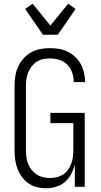

<svg xmlns="http://www.w3.org/2000/svg" viewBox="-20 -1001 540 1029"><path d="M227 8Q202 8 177.5 2Q153 -4 132.5 -18.5Q112 -33 97 -53.5Q82 -74 73.5 -97Q65 -120 61.5 -145Q58 -170 58 -195V-540Q58 -566 62 -592.5Q66 -619 77 -643Q88 -667 105.5 -687Q123 -707 146 -720Q169 -733 195 -738Q221 -743 247 -743Q272 -743 296 -739Q320 -735 342 -724.5Q364 -714 382.5 -696.5Q401 -679 412.5 -658Q424 -637 430 -612.5Q436 -588 436 -564V-561H375V-563Q375 -588 366.5 -612.5Q358 -637 340 -655Q322 -673 297 -680.5Q272 -688 247 -688Q229 -688 210.5 -684Q192 -680 176.5 -670Q161 -660 149.5 -645Q138 -630 131 -612.5Q124 -595 121.5 -577Q119 -559 119 -540V-195Q119 -176 121.5 -157.5Q124 -139 131 -122Q138 -105 150 -90Q162 -75 178 -65Q194 -55 212.5 -51Q231 -47 249 -47Q267 -47 285 -51.5Q303 -56 318.5 -66Q334 -76 344.5 -91Q355 -106 361.5 -123Q368 -140 370.5 -158.5Q373 -177 373 -195V-341H250V-396H434V0H381V-119Q374 -92 361 -67.5Q348 -43 327.5 -25.5Q307 -8 280.5 0Q254 8 227 8ZM210 -815 115 -953 155 -981 250 -864 345 -981 385 -953 290 -815Z"/></svg>

Font: Iosevka Custom Light
Style: Regular
Weight: 300
Monospace: yes
Designer: Belleve Invis
Foundry: Belleve Invis
Version: Version 27.3.5